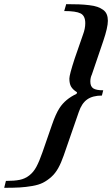

<svg xmlns="http://www.w3.org/2000/svg" viewBox="-133 -749 540 925"><path d="M-112.8 155.8 -104.5 122.6Q-63.5 122.6 -38.1 117.4Q-12.7 112.3 7.8 96.4Q28.3 80.6 42.2 54.7Q56.2 28.8 71.8 -16.1L117.2 -147Q135.3 -200.2 153.8 -228.5Q181.6 -271.5 235.8 -296.9L238.3 -304.2Q218.3 -316.9 209.7 -331.3Q201.2 -345.7 201.2 -370.6Q201.2 -388.2 226.6 -466.3L266.6 -581.5Q277.8 -610.8 277.8 -637.2Q277.8 -672.9 255.4 -684.3Q232.9 -695.8 176.3 -695.8L186 -729Q222.7 -729 247.3 -728Q272 -727.1 296.6 -724.1Q321.3 -721.2 336.4 -715.8Q351.6 -710.4 363.8 -701.7Q376 -692.9 381.3 -679.7Q386.7 -666.5 386.7 -648.9Q386.7 -616.7 364.3 -550.8L309.6 -390.1Q302.2 -374.5 302.2 -356.4Q302.2 -332.5 316.4 -323.2Q330.6 -314 364.3 -314L357.9 -288.6Q313.5 -288.6 287.1 -270Q260.7 -251.5 246.6 -209.5L173.8 0.5Q161.6 35.6 147.5 61Q133.3 86.4 113.8 103.8Q94.2 121.1 74 131.3Q53.7 141.6 22.7 147Q-8.3 152.3 -37.8 154.1Q-67.4 155.8 -112.8 155.8Z"/></svg>

Font: Elstob 14pt
Style: Bold Italic
Weight: 700
Italic angle: -20°
Designer: Peter S. Baker
Version: Version 1.015